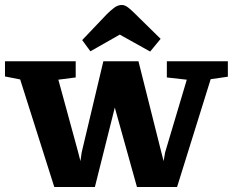

<svg xmlns="http://www.w3.org/2000/svg" viewBox="-42 -743 935 771"><path d="M176 8 39 -424 -22 -436V-497H262V-432L192 -423L194 -417L271 -135L281 -96L286 -131L373 -497H514L605 -135L615 -96L621 -131L706 -416L708 -423L628 -432V-497H873V-435L804 -425L669 8H508L419 -311L339 8ZM561 -536 439 -604 321 -537 288 -582 387 -686Q401 -700 416 -711.5Q431 -723 447 -723Q459 -723 471 -714Q483 -705 494 -694L603 -587Z"/></svg>

Font: Faustina Light ExtraBold
Style: Regular
Weight: 800
Version: Version 1.200